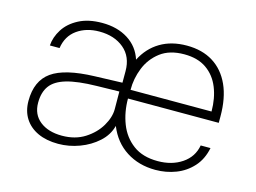

<svg xmlns="http://www.w3.org/2000/svg" viewBox="-78 -661 1071 804"><g transform="rotate(15 457.0 -258.5)"><path d="M226.5 10Q175.5 10 138.2 -7.2Q101 -24.5 80.8 -56.2Q60.5 -88 60.5 -132Q60.5 -219 116.8 -259Q173 -299 301.5 -303L421 -307V-357Q421 -419.5 379.8 -454.2Q338.5 -489 273 -489Q216.5 -489 176.8 -460.8Q137 -432.5 129 -379H87Q89.5 -415.5 111 -449.5Q132.5 -483.5 173.8 -505.2Q215 -527 275 -527Q341 -527 387.5 -497.5Q434 -468 451 -415Q478.5 -469 527 -498Q575.5 -527 642 -527Q709 -527 756.2 -497.5Q803.5 -468 828.8 -412.2Q854 -356.5 854 -277V-249H460.5Q460.5 -190.5 480 -140.2Q499.5 -90 541 -59Q582.5 -28 648 -28Q709.5 -28 753 -57.5Q796.5 -87 805.5 -138H848Q838 -88 808 -55Q778 -22 736.2 -6Q694.5 10 648 10Q576 10 521.8 -24.8Q467.5 -59.5 441 -125Q430.5 -84 397 -53.8Q363.5 -23.5 318.5 -6.8Q273.5 10 226.5 10ZM233 -27Q290.5 -27 332 -53.5Q373.5 -80 396 -118.2Q418.5 -156.5 418.5 -191.5L418 -268L320.5 -266Q238 -264.5 190.2 -250.5Q142.5 -236.5 122 -208.2Q101.5 -180 101.5 -135Q101.5 -84 137.5 -55.5Q173.5 -27 233 -27ZM461.5 -287H812.5Q812.5 -344.5 794 -390.2Q775.5 -436 737.5 -462.5Q699.5 -489 641 -489Q577.5 -489 537.8 -458.8Q498 -428.5 479.5 -382Q461 -335.5 461.5 -287Z"/></g></svg>

Font: Public Sans Thin Thin
Style: Regular
Weight: 250
Version: Version 2.001